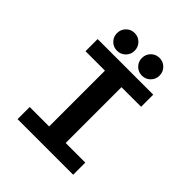

<svg xmlns="http://www.w3.org/2000/svg" viewBox="-238 -1037 1187 1187"><g transform="rotate(45 355.0 -444.0)"><path d="M600 -594H428.5V-106H600V0H114V-106H284V-594H114V-700H600ZM249.5 -733.5Q217 -733.5 194.8 -756Q172.5 -778.5 172.5 -810.5Q172.5 -843.5 195 -866Q217.5 -888.5 249.5 -888.5Q282 -888.5 304.5 -866Q327 -843.5 327 -810.5Q327 -778.5 304.5 -756Q282 -733.5 249.5 -733.5ZM467.5 -733.5Q435 -733.5 412.5 -756Q390 -778.5 390 -810.5Q390 -843.5 412.5 -866Q435 -888.5 467.5 -888.5Q499.5 -888.5 522 -866Q544.5 -843.5 544.5 -810.5Q544.5 -778.5 522 -756Q499.5 -733.5 467.5 -733.5Z"/></g></svg>

Font: League Mono SemiBold
Style: Regular
Weight: 600
Width: 6
Designer: Tyler Finck
Foundry: The League of Moveable Type / Tyler Finck
Version: Version 2.300;RELEASE